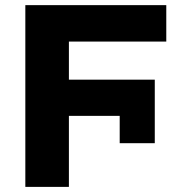

<svg xmlns="http://www.w3.org/2000/svg" viewBox="-20 -731 670 751"><path d="M249.5 0H79.1V-710.9H630.4V-568.4H249.5V-419.4H585.4V-170.9H448.2V-277.8H249.5Z"/></svg>

Font: Bert Sans Black
Style: Regular
Weight: 900
Designer: Christian Robertson, Adam Twardoch, & Cristiano Sobral
Foundry: Google
Version: Version 12.135;January 10, 2020;FontCreator 12.0.0.2547 64-b